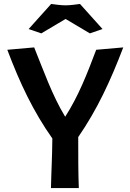

<svg xmlns="http://www.w3.org/2000/svg" viewBox="-20 -952 659 972"><path d="M467 -700C421 -578 377 -465 310 -361C244 -469 199 -599 153 -712L17 -700C81 -530 149 -387 245 -251C244 -146 240 -96 238 0H379C376 -78 376 -157 376 -258C473 -399 539 -542 604 -712ZM125 -805 189 -783 312 -856 435 -783 499 -805 385 -932C371 -930 336 -925 312 -925C288 -925 253 -930 239 -932Z"/></svg>

Font: CantoraOne
Style: Regular
Weight: 400
Designer: Pablo Impallari, Rodrigo Fuenzalida
Foundry: Pablo Impallari
Version: Version 1.001